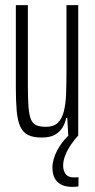

<svg xmlns="http://www.w3.org/2000/svg" viewBox="-20 -530 372 751"><path d="M143 8Q110 8 90 -2Q70 -12 59.5 -34.5Q49 -57 45.5 -94.5Q42 -132 42 -186V-510H89V-198Q89 -145 91.5 -112Q94 -79 101.5 -62Q109 -45 123.5 -39.5Q138 -34 160 -34Q190 -34 206 -49.5Q222 -65 229.5 -93.5Q237 -122 238.5 -162Q240 -202 240 -249V-510H286V0H247L243 -69H239Q235 -48 224 -30.5Q213 -13 194 -2.5Q175 8 143 8ZM263 201Q235 201 217.5 191Q200 181 192.5 164Q185 147 185 126Q185 93 205 56Q225 19 259 -10L286 0Q271 16 257.5 36Q244 56 235.5 77Q227 98 227 118Q227 137 236.5 150.5Q246 164 271 164Q274 164 277.5 164Q281 164 287 163V199Q281 200 276 200.5Q271 201 263 201Z"/></svg>

Font: Saira UltraCondensed Light
Style: Regular
Weight: 300
Width: 1
Designer: Hector Gatti with collaboration of the Omnibus-Type team
Foundry: Omnibus-Type
Version: Version 1.101